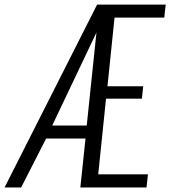

<svg xmlns="http://www.w3.org/2000/svg" viewBox="-71 -830 753 850"><path d="M-50.8 0 358.9 -809.6H662.6L656.2 -752H436L404.8 -448.2H563L557.1 -393.1H398.4L363.8 -58.1H584L577.6 0H284.7L307.6 -216.8H133.3L22.5 0ZM160.2 -274.4H313L356 -686Z"/></svg>

Font: Oswald
Style: Light
Weight: 300
Designer: Vernon Adams
Foundry: Vernon Adams
Version: 3.0; ttfautohint (v0.95.6-bc232) -l 8 -r 50 -G 200 -x 0 -w "